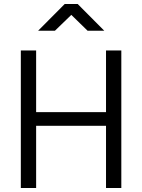

<svg xmlns="http://www.w3.org/2000/svg" viewBox="-20 -946 715 966"><path d="M84.8 0V-692H161.8V-381.7H513.4V-692H590.4V0H513.4V-313.1H161.8V0ZM171.7 -791.3 305.7 -926H370.7L504.7 -791.3H420.7L338.8 -871.2L256.3 -791.3Z"/></svg>

Font: Titillium Web
Style: Bold
Weight: 700
Designer: Mohamed Gaber, Accademia di Belle Arti di Urbino
Foundry: Kief Type Foundry, Accademia di Belle Arti di Urbino
Version: Version 3.000